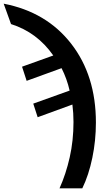

<svg xmlns="http://www.w3.org/2000/svg" viewBox="-91 -785 589 1045"><path d="M233 240H357Q392 168 411.5 74Q431 -20 431 -118Q431 -374 296.5 -547Q162 -720 -71 -765L-31 -654Q111 -609 199 -483L29 -422L54 -345L244 -414Q273 -357 288 -292L90 -221L114 -147L303 -216Q309 -170 309 -121Q309 -20 288.5 71Q268 162 233 240Z"/></svg>

Font: Noto Sans Display Medium
Style: Regular
Weight: 500
Designer: Monotype Design Team
Foundry: Monotype Imaging Inc.
Version: Version 1.900